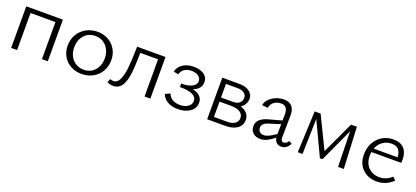

<svg xmlns="http://www.w3.org/2000/svg" viewBox="19 -1102 3878 1792"><g transform="rotate(20 1958.5 -205.5)"><path d="M444 0H386V-368H139V0H80V-413H444Z M568 -202Q568 -263 597 -312.5Q626 -362 676.5 -390Q727 -418 790 -418Q849 -418 896.5 -391Q944 -364 971 -317Q998 -270 998 -212Q998 -150 969.5 -100.5Q941 -51 891 -23.5Q841 4 778 4Q718 4 670 -22.5Q622 -49 595 -96Q568 -143 568 -202ZM935 -206Q935 -255 915 -293.5Q895 -332 860.5 -353Q826 -374 782 -374Q714 -374 672.5 -326.5Q631 -279 631 -208Q631 -158 651 -120Q671 -82 706 -61Q741 -40 785 -40Q853 -40 894 -88Q935 -136 935 -206Z M1463 0H1405V-369H1229Q1227 -237 1217.5 -159Q1208 -81 1178.5 -36.5Q1149 8 1092 8Q1066 8 1034 -7L1048 -42Q1071 -36 1081 -36Q1121 -36 1142.5 -83Q1164 -130 1171.5 -209Q1179 -288 1181 -413H1463Z M1904 -118Q1904 -63 1856.5 -29Q1809 5 1736 5Q1675 5 1632.5 -19.5Q1590 -44 1575 -87L1624 -109Q1636 -74 1667 -56Q1698 -38 1740 -38Q1790 -38 1821 -60.5Q1852 -83 1852 -118Q1852 -196 1685 -196V-230Q1755 -230 1793.5 -251Q1832 -272 1832 -307Q1832 -337 1805.5 -356Q1779 -375 1736 -375Q1693 -375 1665.5 -355Q1638 -335 1630 -301L1581 -312Q1596 -365 1640 -391.5Q1684 -418 1744 -418Q1808 -418 1846.5 -391Q1885 -364 1885 -316Q1885 -281 1864 -256Q1843 -231 1805 -218Q1904 -195 1904 -118Z M2368 -116Q2368 -63 2325.5 -31.5Q2283 0 2209 0H2027V-413H2199Q2260 -413 2297 -385.5Q2334 -358 2334 -313Q2334 -285 2320 -260.5Q2306 -236 2280 -220Q2322 -207 2345 -180.5Q2368 -154 2368 -116ZM2079 -370V-235H2200Q2239 -235 2261.5 -254Q2284 -273 2284 -305Q2284 -334 2260.5 -352Q2237 -370 2193 -370ZM2315 -116Q2315 -153 2283.5 -173.5Q2252 -194 2192 -194H2079V-42H2211Q2260 -42 2287.5 -62Q2315 -82 2315 -116Z M2846 -54Q2833 -27 2812 -11.5Q2791 4 2762 4Q2734 4 2715.5 -12Q2697 -28 2693 -60Q2655 -29 2621.5 -12.5Q2588 4 2554 4Q2510 4 2482 -21Q2454 -46 2454 -87Q2454 -166 2566 -195L2692 -230L2693 -290Q2694 -375 2626 -375Q2589 -375 2559 -354.5Q2529 -334 2522 -294L2464 -299Q2469 -332 2495 -359.5Q2521 -387 2560 -403Q2599 -419 2640 -419Q2694 -419 2720.5 -387Q2747 -355 2746 -298L2743 -80Q2743 -40 2771 -40Q2784 -40 2796 -48Q2808 -56 2817 -71ZM2573 -41Q2596 -41 2624 -54.5Q2652 -68 2691 -95L2692 -193L2579 -158Q2544 -147 2530 -131Q2516 -115 2516 -95Q2516 -70 2532 -55.5Q2548 -41 2573 -41Z M3327 0 3319 -351 3166 -18H3140L2983 -351L2974 0H2927L2945 -412H3004L3158 -95L3306 -412H3364L3384 0Z M3872 -62Q3802 5 3713 5Q3624 5 3569 -48.5Q3514 -102 3514 -192Q3514 -258 3542 -309.5Q3570 -361 3618.5 -389.5Q3667 -418 3728 -418Q3798 -418 3834 -378Q3870 -338 3870 -269Q3870 -248 3868 -237H3572Q3569 -219 3569 -199Q3569 -127 3611 -84Q3653 -41 3722 -41Q3789 -41 3843 -91ZM3582 -274H3818Q3815 -375 3725 -375Q3675 -375 3637 -348Q3599 -321 3582 -274Z"/></g></svg>

Font: Ysabeau Semilight
Style: Regular
Weight: 300
Designer: Christian Thalmann (Catharsis Fonts)
Version: Version 0.003